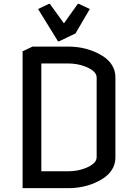

<svg xmlns="http://www.w3.org/2000/svg" viewBox="-20 -980 719 1000"><path d="M195.3 -87.9H334.5Q383.3 -87.9 424.3 -104Q483.4 -127.4 483.4 -161.1V-576.2Q483.4 -609.9 424.3 -633.3Q383.8 -649.4 334.5 -649.4H195.3ZM97.7 0V-712.9L149.4 -737.3H334.5Q408.2 -737.3 470.2 -711.4Q581.1 -665.5 581.1 -576.2V-161.1Q581.1 -71.8 470.2 -25.9Q408.2 0 334.5 0ZM282.2 -764.6 178.2 -933.1 234.9 -960H239.7L313 -858.4L385.3 -960H390.1L447.8 -933.1L373 -805.7L287.1 -764.6Z"/></svg>

Font: Nova Flat
Style: Book
Weight: 400
Version: Version 2.000